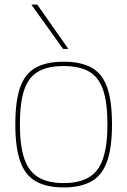

<svg xmlns="http://www.w3.org/2000/svg" viewBox="-20 -810 557 840"><path d="M47 -266Q47 -366 67.5 -426Q88 -486 134.5 -513Q181 -540 258 -540Q336 -540 382.5 -513Q429 -486 449.5 -426Q470 -366 470 -266Q470 -163 448 -102.5Q426 -42 379 -16Q332 10 258 10Q185 10 138 -16Q91 -42 69 -102.5Q47 -163 47 -266ZM67 -266Q67 -172 86.5 -115.5Q106 -59 148.5 -34Q191 -9 258 -9Q326 -9 368.5 -34Q411 -59 430.5 -115.5Q450 -172 450 -266Q450 -358 432 -414Q414 -470 372 -495.5Q330 -521 258 -521Q187 -521 145 -495.5Q103 -470 85 -414Q67 -358 67 -266ZM256 -596 117 -790H143L279 -596Z"/></svg>

Font: Georama Thin
Style: Regular
Weight: 100
Designer: Jean-Baptiste Levee
Foundry: Production Type
Version: Version 1.000